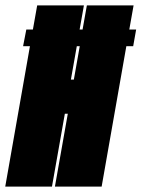

<svg xmlns="http://www.w3.org/2000/svg" viewBox="-48 -695 528 715"><path d="M38 -523 50 -585H74.5L90.5 -675H264.5L248.5 -585H259.5L275.5 -675H449.5L433.5 -585H459L448 -523H422.5L330.5 0H156.5L204.5 -271.5H193.5L145.5 0H-28.5L63.5 -523ZM249 -523H238L216 -398.5H227Z"/></svg>

Font: Anybody UltraCondensed Black
Style: Italic
Weight: 900
Width: 1
Italic angle: -10°
Designer: Tyler Finck
Foundry: Etcetera Type Company
Version: Version 1.010; ttfautohint (v1.8.3) -l 8 -r 50 -G 200 -x 14 